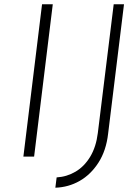

<svg xmlns="http://www.w3.org/2000/svg" viewBox="-20 -730 650 895"><path d="M176 -710H226L139 0H89ZM484 -107Q475 -28 439 28Q403 84 351 113.5Q299 143 238 145L244 97Q292 94 332.5 70Q373 46 400.5 0.5Q428 -45 436 -110L510 -710H558Z"/></svg>

Font: Josefin Sans Thin Light
Style: Italic
Weight: 300
Italic angle: -7°
Version: Version 2.000